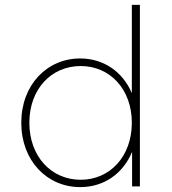

<svg xmlns="http://www.w3.org/2000/svg" viewBox="-20 -762 703 785"><path d="M308 3C405 3 483 -52 520 -141V0H552V-742H519V-381C482 -469 403 -523 308 -523C172 -523 67 -415 67 -260C67 -105 172 3 308 3ZM310 -27C190 -27 100 -122 100 -260C100 -398 190 -492 310 -492C429 -492 519 -398 519 -260C519 -122 429 -27 310 -27Z"/></svg>

Font: Chess Sans ExtraLight
Style: Regular
Weight: 275
Designer: Wolf Bōese
Foundry: Wolf Bōese
Version: Version 7.223;Glyphs 3.3 (3306)